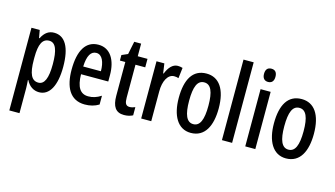

<svg xmlns="http://www.w3.org/2000/svg" viewBox="-106 -1135 3051 1750"><g transform="rotate(15 1420.0 -260.0)"><path d="M275 -550C227 -550 188 -527 158 -467H153L140 -540H62V240H158V6C158 -14 156 -40 154 -72H158C184 -19 228 10 280 10C378 10 434 -93 434 -270C434 -454 378 -550 275 -550ZM250 -468C311 -468 336 -402 336 -269C336 -136 308 -73 251 -73C187 -73 158 -132 158 -264V-286C158 -412 187 -468 250 -468Z M694 -549C575 -549 514 -449 514 -266C514 -105 570 10 711 10C760 10 804 -1 843 -25V-108C801 -81 764 -70 723 -70C646 -70 610 -128 608 -248H865V-309C865 -447 807 -549 694 -549ZM694 -472C749 -472 776 -406 776 -321H609C613 -425 643 -472 694 -472Z M1112 -74C1075 -74 1065 -100 1065 -150V-460H1157V-540H1065V-659H1000L975 -537L918 -512V-460H969V-142C969 -40 1003 10 1081 10C1114 10 1141 3 1164 -9V-86C1146 -79 1129 -74 1112 -74Z M1441 -550C1393 -550 1357 -508 1334 -449H1329L1316 -540H1242V0H1337V-280C1336 -379 1375 -450 1433 -450C1449 -450 1463 -448 1475 -443L1487 -543C1470 -548 1456 -550 1441 -550Z M1901 -271C1901 -453 1831 -550 1713 -550C1583 -550 1524 -444 1524 -271C1524 -107 1586 10 1711 10C1844 10 1901 -108 1901 -271ZM1622 -270C1622 -402 1649 -467 1713 -467C1776 -467 1804 -402 1804 -271C1804 -138 1776 -73 1713 -73C1650 -73 1622 -140 1622 -270Z M2100 0V-760H2004V0Z M2272 -746C2236 -746 2218 -724 2218 -683C2218 -643 2238 -621 2272 -621C2307 -621 2326 -643 2326 -683C2326 -723 2309 -746 2272 -746ZM2319 -540H2224V0H2319Z M2799 -271C2799 -453 2729 -550 2611 -550C2481 -550 2422 -444 2422 -271C2422 -107 2484 10 2609 10C2742 10 2799 -108 2799 -271ZM2520 -270C2520 -402 2547 -467 2611 -467C2674 -467 2702 -402 2702 -271C2702 -138 2674 -73 2611 -73C2548 -73 2520 -140 2520 -270Z"/></g></svg>

Font: Noto Sans Arabic UI XCn Md
Style: Regular
Weight: 500
Width: 2
Designer: Monotype Design Team, Nadine Chahine and Nizar Qandah
Foundry: Monotype Imaging Inc.
Version: Version 2.010